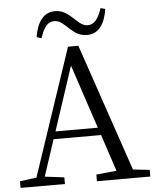

<svg xmlns="http://www.w3.org/2000/svg" viewBox="-61 -984 841 1035"><g transform="rotate(-5 359.5 -466.5)"><path d="M522 -928C504 -875 483 -842 445 -842C412 -842 390 -871 363 -894C339 -914 315 -933 275 -933C212 -933 177 -880 165 -802L191 -794C208 -848 230 -880 267 -880C300 -880 322 -852 349 -829C372 -809 396 -790 437 -790C502 -790 534 -842 547 -921ZM222 -287 336 -633 451 -287ZM620 -46 385 -736H329L98 -48L8 -36V0H248V-36L143 -49L208 -246H465L531 -47L421 -36V0H710V-36Z"/></g></svg>

Font: Source Han Serif K
Style: Regular
Weight: 400
Designer: Ryoko NISHIZUKA 西塚涼子 (kana & ideographs); Frank Grießhammer (Latin, Greek & Cyrillic); Wenlong ZHANG 张文龙 (bopomofo); San
Foundry: Adobe Systems Incorporated
Version: Version 1.001;PS 1.001;hotconv 16.6.54;makeotf.lib2.5.65590